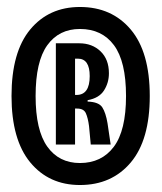

<svg xmlns="http://www.w3.org/2000/svg" viewBox="-20 -719 463 550"><path d="M209 -189Q120 -189 66.5 -254Q13 -319 13 -444Q13 -570 66.5 -634.5Q120 -699 209 -699Q300 -699 354.5 -634.5Q409 -570 409 -444Q409 -318 354.5 -253.5Q300 -189 209 -189ZM209 -252Q271 -252 306 -298.5Q341 -345 341 -444Q341 -543 306.5 -589.5Q272 -636 209 -636Q149 -636 115.5 -589.5Q82 -543 82 -444Q82 -346 115.5 -299Q149 -252 209 -252ZM140 -305V-595H207Q244 -595 268 -572Q292 -549 292 -509Q292 -482 278 -460Q264 -438 231 -432V-428Q263 -427 273 -411.5Q283 -396 288 -366L297 -305H240L235 -358Q232 -381 226 -394.5Q220 -408 201 -408H195V-305ZM195 -447H199Q237 -447 237 -501Q237 -551 203 -551H195Z"/></svg>

Font: Bricolage Grotesque 96pt Condensed
Style: Regular
Weight: 400
Width: 3
Designer: Mathieu Triay
Foundry: Atelier Triay
Version: Version 1.001; ttfautohint (v1.8.4.7-5d5b);gftools[0.9.33.de